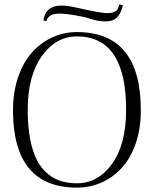

<svg xmlns="http://www.w3.org/2000/svg" viewBox="-20 -857 710 886"><path d="M40 -348.1Q40 -431.2 63.2 -499.8Q86.4 -568.4 126.5 -613.8Q166.5 -659.2 220.2 -684.1Q273.9 -709 335 -709Q629.9 -709 629.9 -348.1Q629.9 -264.6 606.7 -196.5Q583.5 -128.4 543.5 -84Q503.4 -39.6 450 -15.4Q396.5 8.8 335 8.8Q40 8.8 40 -348.1ZM107.9 -350.1Q107.9 -272.5 119.6 -213.1Q131.3 -153.8 151.6 -116Q171.9 -78.1 201.4 -54.2Q231 -30.3 263.2 -20.8Q295.4 -11.2 335 -11.2Q432.6 -11.2 497.3 -101.3Q562 -191.4 562 -350.1Q562 -689 335 -689Q237.8 -689 172.9 -597.9Q107.9 -506.8 107.9 -350.1ZM193.8 -758.8 180.2 -763.2Q184.1 -785.2 193.4 -799.6Q202.6 -814 215.6 -820.8Q228.5 -827.6 244.6 -830.1Q260.7 -832.5 279.5 -830.6Q298.3 -828.6 317.9 -825Q337.4 -821.3 357.9 -816.4Q360.8 -815.4 362.5 -815.2Q364.3 -814.9 366.9 -814.2Q369.6 -813.5 372.1 -813Q423.3 -801.8 452.6 -798.1Q481.9 -794.4 498.3 -798.8Q514.6 -803.2 520.3 -811.3Q525.9 -819.3 530.8 -836.9L546.9 -833Q533.2 -769 489.5 -760.5Q445.8 -752 380.4 -775.4Q371.1 -777.8 366.2 -778.8Q276.9 -797.9 239 -793.2Q201.2 -788.6 193.8 -758.8Z"/></svg>

Font: Antic Didone
Style: Regular
Weight: 400
Designer: Santiago Orozco
Foundry: Santiago Orozco
Version: Version 2.000